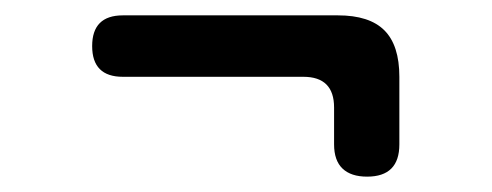

<svg xmlns="http://www.w3.org/2000/svg" viewBox="-20 -415 640 250"><path d="M500 -227Q500 -206 489.5 -195.5Q479 -185 458 -185Q437 -185 426 -195.5Q415 -206 415 -227V-275Q415 -295 405 -305Q395 -315 375 -315H140Q120 -315 110 -325Q100 -335 100 -355Q100 -375 110 -385Q120 -395 140 -395H420Q461 -395 480.5 -375.5Q500 -356 500 -315Z"/></svg>

Font: Maple Mono NL
Style: Regular
Weight: 400
Monospace: yes
Designer: subframe7536
Version: Version 7.000